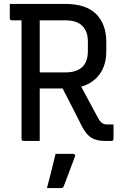

<svg xmlns="http://www.w3.org/2000/svg" viewBox="-20 -720 640 981"><path d="M183 0H101Q90 0 90 -11V-616H41Q30 -616 30 -627V-700H312Q420 -700 471.5 -648Q523 -596 523 -506V-457Q523 -388 489.5 -341.5Q456 -295 395 -277Q416 -238 437 -199Q458 -160 480 -119Q491 -98 502 -91Q513 -84 529 -84H560V-11Q560 0 549 0H515Q474 0 448 -15.5Q422 -31 401 -70Q376 -120 350.5 -169.5Q325 -219 300 -268H183ZM313 -616H183V-350H313Q429 -350 429 -459V-507Q429 -560 401 -587Q374 -616 313 -616ZM264 66H353Q359 66 362 70Q365 74 363 80Q352 109 343.5 131.5Q335 154 326.5 177Q318 200 306 231Q305 235 301.5 238Q298 241 291 241H220Q233 191 243.5 149.5Q254 108 264 66Z"/></svg>

Font: Recursive Mn Lnr St
Style: Regular
Weight: 400
Monospace: yes
Version: Version 1.079;hotconv 1.0.112;makeotfexe 2.5.65598; ttfautoh